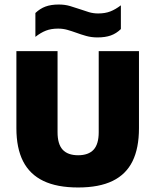

<svg xmlns="http://www.w3.org/2000/svg" viewBox="-20 -821 687 849"><path d="M325.5 8Q232 8 171.8 -21Q111.5 -50 82 -108Q52.5 -166 52.5 -254V-595H234.5V-236.5Q234.5 -183.5 257.2 -159Q280 -134.5 325.5 -134.5Q371 -134.5 393.8 -159Q416.5 -183.5 416.5 -236.5V-595H594.5V-254Q594.5 -166 566 -108Q537.5 -50 478 -21Q418.5 8 325.5 8ZM411 -655.5Q384.5 -655.5 361.2 -662Q338 -668.5 316.5 -676.5Q297 -683.5 277.8 -689Q258.5 -694.5 237 -694.5Q206 -694.5 183 -685.5Q160 -676.5 136.5 -658V-763.5Q157 -783 181.2 -792Q205.5 -801 240 -801Q267 -801 290 -794.2Q313 -787.5 334.5 -780Q354 -773 373.5 -767.2Q393 -761.5 414 -761.5Q445 -761.5 468 -770.5Q491 -779.5 514.5 -797.5V-692.5Q494.5 -673 470 -664.2Q445.5 -655.5 411 -655.5Z"/></svg>

Font: Encode Sans SC SemiCondensed ExtraBold
Style: Regular
Weight: 800
Width: 4
Designer: Multiple Designers
Foundry: Impallari Type
Version: Version 3.002